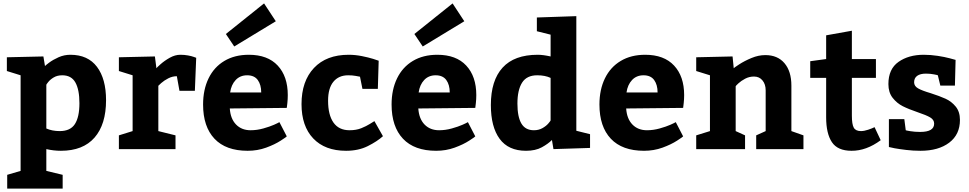

<svg xmlns="http://www.w3.org/2000/svg" viewBox="-20 -869 5649 1119"><path d="M232.9 -540 242.2 -483.9Q242.2 -485.8 265.6 -503.4Q289.1 -521 321.5 -535.4Q354 -549.8 390.1 -549.8Q492.2 -549.8 545.2 -479.5Q598.1 -409.2 598.1 -285.2Q598.1 -144 531 -67.1Q463.9 9.8 335 9.8Q293 9.8 250 0V127L345.2 149.9V230H22V149.9L100.1 127V-430.2L20 -455.1V-535.2ZM328.1 -105Q390.1 -105 416.5 -146Q442.9 -187 442.9 -267.1Q442.9 -346.2 419.4 -388.2Q396 -430.2 342.8 -430.2Q314 -430.2 293.5 -418Q272.9 -405.8 261.5 -391.4Q250 -377 250 -375V-120.1Q284.2 -105 328.1 -105Z M1030.8 -549.8Q1054.7 -549.8 1075.7 -545.9Q1096.7 -542 1108.6 -537.6Q1120.6 -533.2 1123.5 -532.2L1115.7 -339.8H1025.9L1010.7 -424.8Q984.9 -424.8 960.7 -412.4Q936.5 -399.9 919.7 -385Q902.8 -370.1 902.8 -369.1V-105L1002.9 -80.1V0H672.9V-80.1L752.9 -105V-430.2L672.9 -455.1V-535.2L882.8 -540L891.6 -471.2Q891.6 -473.1 915 -494.1Q938.5 -515.1 969.5 -532.5Q1000.5 -549.8 1030.8 -549.8Z M1440.4 -109.9Q1477.5 -109.9 1514.9 -120.4Q1552.2 -130.9 1576.9 -141.8Q1601.6 -152.8 1608.4 -157.2L1651.4 -74.2Q1651.4 -72.3 1616.5 -49.6Q1581.5 -26.9 1531 -8.5Q1480.5 9.8 1423.3 9.8Q1296.4 9.8 1230 -60.5Q1163.6 -130.9 1163.6 -259.8Q1163.6 -346.7 1195.6 -412.4Q1227.5 -478 1287.6 -513.9Q1347.7 -549.8 1430.2 -549.8Q1540 -549.8 1598.6 -486.8Q1657.2 -423.8 1657.2 -314.9Q1657.2 -291 1654.8 -268.6Q1652.3 -246.1 1651.4 -240.2L1319.3 -236.8Q1323.2 -176.8 1355.7 -143.3Q1388.2 -109.9 1440.4 -109.9ZM1321.3 -330.1H1502.4Q1502.4 -375 1482.4 -402.6Q1462.4 -430.2 1420.4 -430.2Q1379.4 -430.2 1353.5 -402.6Q1327.6 -375 1321.3 -330.1ZM1296.4 -670.9 1345.2 -598.1 1587.4 -745.1 1519 -849.1Z M1997.1 9.8Q1874 9.8 1805.7 -62Q1737.3 -133.8 1737.3 -262.2Q1737.3 -396 1809.8 -472.9Q1882.3 -549.8 2012.2 -549.8Q2050.3 -549.8 2089.1 -542Q2127.9 -534.2 2154.1 -526.1Q2180.2 -518.1 2187 -515.1L2182.1 -351.1H2092.3L2078.1 -421.9Q2073.2 -422.9 2053.7 -426.5Q2034.2 -430.2 2009.3 -430.2Q1954.1 -430.2 1923.1 -392.6Q1892.1 -355 1892.1 -282.2Q1892.1 -199.2 1923.6 -154.5Q1955.1 -109.9 2017.1 -109.9Q2056.2 -109.9 2085.7 -121.8Q2115.2 -133.8 2135.3 -146.5Q2155.3 -159.2 2162.1 -163.1L2211.9 -75.2Q2178.2 -44.9 2123.8 -17.6Q2069.3 9.8 1997.1 9.8Z M2539.1 -109.9Q2576.2 -109.9 2613.5 -120.4Q2650.9 -130.9 2675.5 -141.8Q2700.2 -152.8 2707 -157.2L2750 -74.2Q2750 -72.3 2715.1 -49.6Q2680.2 -26.9 2629.6 -8.5Q2579.1 9.8 2522 9.8Q2395 9.8 2328.6 -60.5Q2262.2 -130.9 2262.2 -259.8Q2262.2 -346.7 2294.2 -412.4Q2326.2 -478 2386.2 -513.9Q2446.3 -549.8 2528.8 -549.8Q2638.7 -549.8 2697.3 -486.8Q2755.9 -423.8 2755.9 -314.9Q2755.9 -291 2753.4 -268.6Q2751 -246.1 2750 -240.2L2418 -236.8Q2421.9 -176.8 2454.3 -143.3Q2486.8 -109.9 2539.1 -109.9ZM2419.9 -330.1H2601.1Q2601.1 -375 2581.1 -402.6Q2561 -430.2 2519 -430.2Q2478 -430.2 2452.1 -402.6Q2426.3 -375 2419.9 -330.1ZM2395 -670.9 2443.8 -598.1 2686 -745.1 2617.7 -849.1Z M3045.9 9.8Q2942.9 9.8 2891.8 -60.1Q2840.8 -129.9 2840.8 -256.8Q2840.8 -399.9 2909.2 -474.9Q2977.5 -549.8 3113.8 -549.8Q3144.5 -549.8 3189 -540V-667L3108.9 -687V-767.1L3338.9 -774.9V-106.9L3418.9 -86.9V-6.8L3205.6 0L3196.8 -53.2Q3174.8 -30.8 3137.7 -10.5Q3100.6 9.8 3045.9 9.8ZM3110.8 -430.2Q3049.8 -430.2 3022.7 -387.2Q2995.6 -344.2 2995.6 -265.1Q2995.6 -188 3018.8 -148.9Q3042 -109.9 3091.8 -109.9Q3119.6 -109.9 3141.6 -122.3Q3163.6 -134.8 3176.3 -149.9Q3189 -165 3189 -167V-415Q3156.7 -430.2 3110.8 -430.2Z M3750.5 -109.9Q3787.6 -109.9 3825 -120.4Q3862.3 -130.9 3887 -141.8Q3911.6 -152.8 3918.5 -157.2L3961.4 -74.2Q3961.4 -72.3 3926.5 -49.6Q3891.6 -26.9 3841.1 -8.5Q3790.5 9.8 3733.4 9.8Q3606.4 9.8 3540 -60.5Q3473.6 -130.9 3473.6 -259.8Q3473.6 -346.7 3505.6 -412.4Q3537.6 -478 3597.7 -513.9Q3657.7 -549.8 3740.2 -549.8Q3850.1 -549.8 3908.7 -486.8Q3967.3 -423.8 3967.3 -314.9Q3967.3 -291 3964.8 -268.6Q3962.4 -246.1 3961.4 -240.2L3629.4 -236.8Q3633.3 -176.8 3665.8 -143.3Q3698.2 -109.9 3750.5 -109.9ZM3631.3 -330.1H3812.5Q3812.5 -375 3792.5 -402.6Q3772.5 -430.2 3730.5 -430.2Q3689.5 -430.2 3663.6 -402.6Q3637.7 -375 3631.3 -330.1Z M4440.4 -547.9Q4512.2 -547.9 4552.2 -500.5Q4592.3 -453.1 4592.3 -370.1V-105L4662.6 -80.1V0H4387.2V-80.1L4442.4 -105V-342.8Q4442.4 -377.9 4423.8 -400.4Q4405.3 -422.9 4374.5 -422.9Q4346.7 -422.9 4323 -410.4Q4299.3 -397.9 4283.4 -383.1Q4267.6 -368.2 4267.6 -366.2V-105L4322.3 -80.1V0H4037.6V-80.1L4117.7 -105V-430.2L4037.6 -455.1V-535.2L4249.5 -540L4256.3 -471.2Q4256.3 -473.1 4287.8 -493.7Q4319.3 -514.2 4359.9 -531Q4400.4 -547.9 4440.4 -547.9Z M4794.9 -185.1V-415H4702.1V-512.2L4794.9 -524.9V-663.1L4944.8 -689.9V-524.9H5085V-415H4944.8V-194.8Q4944.8 -145 4955.8 -125Q4966.8 -105 4998 -105Q5016.1 -105 5040 -113Q5064 -121.1 5077.1 -127.9L5112.8 -51.8Q5028.8 10.3 4942.9 9.8Q4861.8 9.8 4828.4 -40.5Q4794.9 -90.8 4794.9 -185.1Z M5342.8 -100.1Q5424.8 -100.1 5424.3 -148.9Q5424.3 -170.9 5401.4 -184.6Q5378.4 -198.2 5328.6 -214.8Q5275.4 -232.9 5241.5 -250Q5207.5 -267.1 5182.6 -298.6Q5157.7 -330.1 5157.7 -378.9Q5157.7 -466.8 5216.6 -508.3Q5275.4 -549.8 5363.8 -549.8Q5403.8 -549.8 5445.1 -543.5Q5486.3 -537.1 5514.4 -529.5Q5542.5 -522 5549.3 -520L5545.4 -370.1H5460.4L5445.8 -430.2Q5445.8 -431.2 5423.6 -435.5Q5401.4 -439.9 5376.5 -439.9Q5343.3 -439.9 5325.4 -427Q5307.6 -414.1 5307.6 -389.2Q5307.6 -367.2 5330.6 -354Q5353.5 -340.8 5403.3 -326.2Q5456.5 -309.1 5491 -293.5Q5525.4 -277.8 5550 -247.8Q5574.7 -217.8 5574.7 -169.9Q5574.7 -85 5512.2 -37.6Q5449.7 9.8 5344.7 9.8Q5302.7 9.8 5261.7 4.9Q5220.7 0 5194.1 -4.9Q5167.5 -9.8 5160.6 -12.2V-174.8H5250.5L5258.8 -109.9Q5258.8 -108.9 5285.2 -104.5Q5311.5 -100.1 5342.8 -100.1Z"/></svg>

Font: Kadwa
Style: Bold
Weight: 700
Designer: Sol Matas
Foundry: Sol Matas
Version: Version 1.001;PS 001.000;hotconv 1.0.70;makeotf.lib2.5.58329